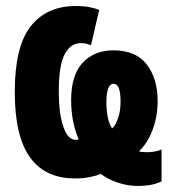

<svg xmlns="http://www.w3.org/2000/svg" viewBox="-20 -582 570 637"><path d="M439 35Q403 35 369.5 23.5Q336 12 315 -5Q300 1 278 5.5Q256 10 229 10Q130 10 79.5 -60Q29 -130 29 -277Q29 -428 82 -495Q135 -562 231 -562Q259 -562 278.5 -558Q298 -554 309 -549L282 -432Q274 -435 266.5 -437Q259 -439 249 -439Q214 -439 194.5 -402Q175 -365 175 -278Q175 -206 190 -162Q205 -118 231 -118Q237 -118 241 -120Q230 -144 223 -177.5Q216 -211 216 -250Q216 -333 254.5 -374Q293 -415 356 -415Q431 -415 467 -368Q503 -321 503 -247Q503 -195 486 -150.5Q469 -106 441 -80Q450 -77 469 -77Q481 -77 494 -79.5Q507 -82 516 -86V20Q496 29 476.5 32Q457 35 439 35ZM352 -156Q362 -164 371 -188Q380 -212 380 -245Q380 -304 357 -304Q333 -304 333 -242Q333 -217 337.5 -193.5Q342 -170 352 -156Z"/></svg>

Font: Noto Sans Mono Condensed Black
Style: Regular
Weight: 900
Width: 3
Designer: Monotype Design Team
Foundry: Monotype Imaging Inc.
Version: Version 2.014